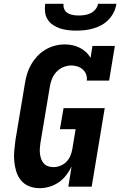

<svg xmlns="http://www.w3.org/2000/svg" viewBox="-20 -975 640 1003"><path d="M186 8Q158 8 132.5 -2Q107 -12 90 -32.5Q73 -53 65 -79Q57 -105 54.5 -132.5Q52 -160 54.5 -188.5Q57 -217 61 -245L110 -538Q114 -564 121.5 -589Q129 -614 142.5 -637.5Q156 -661 175 -681.5Q194 -702 218 -716Q242 -730 267.5 -736.5Q293 -743 319 -743Q340 -743 360 -738.5Q380 -734 397.5 -725Q415 -716 429.5 -702.5Q444 -689 453 -672L463 -735H580L550 -554H433Q436 -571 430 -586.5Q424 -602 412 -612.5Q400 -623 384.5 -628Q369 -633 352 -633Q331 -633 310 -624Q289 -615 274 -598.5Q259 -582 251 -561.5Q243 -541 240 -520L191 -227Q189 -213 188 -198.5Q187 -184 189 -170Q191 -156 195.5 -143.5Q200 -131 209 -121Q218 -111 231.5 -106.5Q245 -102 259 -102Q277 -102 295 -109Q313 -116 326.5 -129.5Q340 -143 347.5 -161Q355 -179 358 -197L375 -300H293L312 -410H527L459 0H337L354 -106Q343 -82 326 -60Q309 -38 286.5 -22.5Q264 -7 238 0.5Q212 8 186 8ZM379 -815Q357 -815 335.5 -817.5Q314 -820 294 -826.5Q274 -833 257 -844.5Q240 -856 229 -873Q218 -890 215.5 -911.5Q213 -933 216 -955H312Q310 -940 316 -926.5Q322 -913 334.5 -906Q347 -899 362 -896.5Q377 -894 392 -894Q407 -894 423 -896.5Q439 -899 453.5 -906Q468 -913 479 -926.5Q490 -940 492 -955H588Q585 -933 574.5 -911.5Q564 -890 548 -873Q532 -856 511 -844.5Q490 -833 468 -826.5Q446 -820 423.5 -817.5Q401 -815 379 -815Z"/></svg>

Font: Iosevka Etoile Extrabold
Style: Italic
Weight: 800
Italic angle: -9°
Designer: Belleve Invis
Foundry: Belleve Invis
Version: Version 22.1.2; ttfautohint (v1.8.4)